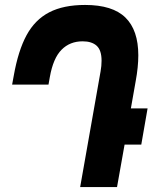

<svg xmlns="http://www.w3.org/2000/svg" viewBox="-20 -756 640 776"><path d="M390.5 -510.5Q390.5 -553 370.8 -571Q351 -589 314 -589Q262.5 -589 228.8 -555Q195 -521 181.5 -445L176 -414H29L35.5 -449.5Q53.5 -551.5 87.5 -614Q121.5 -676.5 179 -706.2Q236.5 -736 324 -736Q435 -736 487 -685Q539 -634 539 -532.5Q539 -485.5 528.5 -428.5L509 -318H576.5L551 -171.5H483.5L453 0H304L386.5 -467.5Q390.5 -489.5 390.5 -510.5Z"/></svg>

Font: JuliaMono Black
Style: Italic
Weight: 900
Italic angle: -9°
Monospace: yes
Designer: cormullion
Foundry: corm
Version: Version 0.057; ttfautohint (v1.8.4)